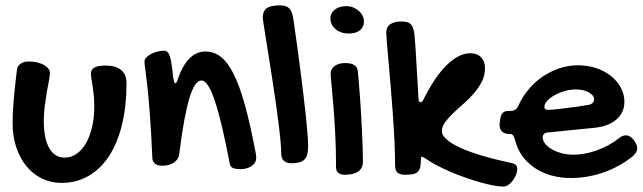

<svg xmlns="http://www.w3.org/2000/svg" viewBox="-20 -623 2393 715"><path d="M143.1 -172.9Q143.1 -107.4 163.1 -71.8Q183.1 -36.1 221.2 -36.1Q245.1 -36.1 265.4 -50.3Q285.6 -64.5 300.3 -89.8Q314.9 -115.2 323 -150.1Q331.1 -185.1 331.1 -226.1Q331.1 -251 329.1 -269.3Q327.1 -287.6 325 -302Q322.8 -316.4 320.8 -327.6Q318.8 -338.9 318.8 -349.1Q318.8 -364.7 332 -371.8Q345.2 -378.9 374 -378.9Q410.6 -378.9 430.9 -362.3Q451.2 -345.7 451.2 -314Q451.2 -227.5 434.3 -158.7Q417.5 -89.8 386 -41.7Q354.5 6.3 309.6 32.2Q264.6 58.1 209 58.1Q169.4 58.1 136 41.7Q102.5 25.4 78.4 -4.2Q54.2 -33.7 40.5 -74.5Q26.9 -115.2 26.9 -164.1Q26.9 -182.6 27.8 -203.6Q28.8 -224.6 30.8 -248.8Q32.7 -272.9 35.9 -301.3Q39.1 -329.6 43 -362.8Q44.4 -377 56.4 -385.5Q68.4 -394 86.9 -394Q103.5 -394 118.2 -390.6Q132.8 -387.2 143.3 -381.3Q153.8 -375.5 159.9 -367.7Q166 -359.9 166 -351.1Q166 -342.3 162.4 -323.5Q158.7 -304.7 154.5 -280.5Q150.4 -256.3 146.7 -228.3Q143.1 -200.2 143.1 -172.9Z M518.1 -394Q518.1 -401.4 524.4 -408.4Q530.8 -415.5 541 -421.1Q551.3 -426.8 564.2 -430.4Q577.1 -434.1 590.3 -434.1Q597.7 -434.1 602.8 -430.2Q607.9 -426.3 611.8 -415.3Q615.7 -404.3 618.9 -384.5Q622.1 -364.7 625 -333Q627 -323.2 628.7 -318.1Q630.4 -313 633.3 -313Q637.7 -313 642.1 -328.1Q677.7 -431.2 745.1 -431.2Q776.4 -431.2 802 -411.6Q827.6 -392.1 849.9 -347.9Q872.1 -303.7 892.1 -231.7Q912.1 -159.7 932.1 -54.2Q933.1 -48.8 933.6 -44.4Q934.1 -40 934.1 -36.1Q934.1 -24.9 929 -16.8Q923.8 -8.8 915.5 -3.7Q907.2 1.5 897 4.2Q886.7 6.8 876.5 6.8Q856 6.8 846.9 2.4Q837.9 -2 835.4 -14.2Q821.3 -88.4 807.9 -146Q794.4 -203.6 781.5 -242.9Q768.6 -282.2 755.9 -302.7Q743.2 -323.2 730.5 -323.2Q717.8 -323.2 706.8 -307.4Q695.8 -291.5 685.5 -257.8Q675.3 -224.1 665.8 -172.4Q656.2 -120.6 647.5 -48.8Q645 -29.3 627.9 -17.6Q610.8 -5.9 584.5 -5.9Q566.9 -5.9 557.6 -13.2Q548.3 -20.5 547.4 -33.2Q543 -134.8 537.8 -200.4Q532.7 -266.1 528.3 -305.9Q523.9 -345.7 521 -365.2Q518.1 -384.8 518.1 -394Z M958.5 -556.2Q958.5 -581.5 973.1 -592.3Q987.8 -603 1021.5 -603Q1033.2 -603 1042 -600.6Q1050.8 -598.1 1056.6 -592.5Q1062.5 -586.9 1066.2 -577.4Q1069.8 -567.9 1072.3 -553.2Q1078.6 -509.8 1085.2 -462.2Q1091.8 -414.6 1097.9 -367.4Q1104 -320.3 1109.4 -275.6Q1114.7 -231 1118.9 -192.6Q1123 -154.3 1125.2 -124.8Q1127.4 -95.2 1127.4 -78.1Q1127.4 -60.5 1124.3 -48.3Q1121.1 -36.1 1113.5 -28.8Q1106 -21.5 1094 -18.3Q1082 -15.1 1064.5 -15.1Q1047.4 -15.1 1037.4 -23.9Q1027.3 -32.7 1027.3 -50.8Q1027.3 -69.3 1024.4 -100.3Q1021.5 -131.3 1016.6 -169.4Q1011.7 -207.5 1005.6 -250.5Q999.5 -293.5 992.9 -335.4Q986.3 -377.4 980.2 -416.3Q974.1 -455.1 969.2 -485.1Q964.4 -515.1 961.4 -534.4Q958.5 -553.7 958.5 -556.2Z M1278.3 -498Q1264.2 -498 1251.7 -502.2Q1239.3 -506.3 1230.2 -513.9Q1221.2 -521.5 1215.8 -531.7Q1210.4 -542 1210.4 -554.2Q1210.4 -574.7 1226.8 -587.4Q1243.2 -600.1 1270.5 -600.1Q1283.2 -600.1 1294.9 -595.5Q1306.6 -590.8 1315.7 -583Q1324.7 -575.2 1330.1 -564.7Q1335.4 -554.2 1335.4 -543Q1335.4 -522 1320.1 -510Q1304.7 -498 1278.3 -498ZM1211.4 -349.1Q1211.4 -366.2 1226.3 -377.2Q1241.2 -388.2 1265.6 -388.2Q1309.6 -388.2 1312.5 -357.9Q1314.5 -336.9 1316.7 -310.5Q1318.8 -284.2 1321 -254.6Q1323.2 -225.1 1325 -193.6Q1326.7 -162.1 1328.1 -131.6Q1329.6 -101.1 1330.6 -72.8Q1331.5 -44.4 1331.5 -21Q1331.5 3.4 1314.2 15.6Q1296.9 27.8 1263.7 27.8Q1248.5 27.8 1240 20.8Q1231.4 13.7 1231.4 0Q1231.4 -67.4 1228.3 -126.2Q1225.1 -185.1 1221.4 -231Q1217.8 -276.9 1214.6 -307.4Q1211.4 -337.9 1211.4 -349.1Z M1451.2 -9.8Q1451.2 -52.2 1448.7 -102.1Q1446.3 -151.9 1442.6 -202.9Q1439 -253.9 1434.8 -302.7Q1430.7 -351.6 1427 -392.1Q1423.3 -432.6 1420.9 -461.9Q1418.5 -491.2 1418.5 -502.9Q1418.5 -522.5 1433.1 -532.7Q1447.8 -543 1475.6 -543Q1487.8 -543 1496.3 -540.5Q1504.9 -538.1 1510.3 -532.2Q1515.6 -526.4 1518.8 -516.8Q1522 -507.3 1523.4 -493.2Q1525.4 -473.6 1526.9 -451.4Q1528.3 -429.2 1530 -400.9Q1531.7 -372.6 1533.7 -336.9Q1535.6 -301.3 1538.6 -254.9Q1538.6 -248 1541 -245.1Q1543.5 -242.2 1546.4 -242.2Q1551.8 -242.2 1556.2 -251Q1597.7 -335.4 1643.1 -380.1Q1688.5 -424.8 1731.4 -424.8Q1756.8 -424.8 1771.5 -409.7Q1786.1 -394.5 1786.1 -369.1Q1786.1 -341.8 1774.2 -318.6Q1762.2 -295.4 1744.4 -274.9Q1726.6 -254.4 1705.8 -236.3Q1685.1 -218.3 1667.2 -201.2Q1649.4 -184.1 1637.5 -167.7Q1625.5 -151.4 1625.5 -134.8Q1625.5 -119.6 1643.3 -103.8Q1661.1 -87.9 1694.8 -72.5Q1728.5 -57.1 1777.3 -42.7Q1826.2 -28.3 1888.2 -15.1Q1897.9 -12.7 1902.1 -7.3Q1906.2 -2 1906.2 6.8Q1906.2 17.6 1901.4 29.1Q1896.5 40.5 1889.2 50Q1881.8 59.6 1872.8 65.7Q1863.8 71.8 1855.5 71.8Q1838.9 71.8 1815.9 67.4Q1793 63 1766.4 55.4Q1739.7 47.9 1711.4 37.8Q1683.1 27.8 1656.5 16.4Q1629.9 4.9 1606.2 -7.6Q1582.5 -20 1565.4 -32.2Q1560.1 -35.2 1556.9 -37.1Q1553.7 -39.1 1551.3 -39.1Q1548.3 -39.1 1547.9 -36.9Q1547.4 -34.7 1547.4 -27.8Q1547.4 -10.7 1544.7 0Q1542 10.7 1535.6 16.8Q1529.3 22.9 1518.1 25.4Q1506.8 27.8 1490.2 27.8Q1468.3 27.8 1459.7 19.5Q1451.2 11.2 1451.2 -9.8Z M2283.2 -106.9Q2297.4 -119.1 2311 -119.1Q2318.8 -119.1 2325.2 -115.2Q2331.5 -111.3 2339.4 -103Q2346.7 -91.8 2349.9 -84.7Q2353 -77.6 2353 -70.8Q2353 -56.2 2338.4 -43Q2314.9 -23.4 2287.6 -8.1Q2260.3 7.3 2230.5 18.1Q2200.7 28.8 2168.9 34.4Q2137.2 40 2106 40Q2066.4 40 2031.7 30Q1997.1 20 1970 1.5Q1942.9 -17.1 1924.3 -43.2Q1905.8 -69.3 1897.9 -102.1Q1893.6 -115.7 1889.9 -119.9Q1886.2 -124 1877.9 -124Q1859.9 -124 1850.1 -132.8Q1840.3 -141.6 1840.3 -158.2Q1840.3 -165 1841.3 -167L1842.3 -176.8Q1844.7 -194.3 1851.8 -202.1Q1858.9 -210 1874 -210H1881.3Q1901.9 -210 1910.2 -229Q1925.3 -262.7 1948.7 -290.5Q1972.2 -318.4 2001.5 -338.1Q2030.8 -357.9 2064.2 -368.9Q2097.7 -379.9 2132.3 -379.9Q2168.5 -379.9 2200 -369.4Q2231.4 -358.9 2254.9 -340.3Q2278.3 -321.8 2291.7 -296.9Q2305.2 -272 2305.2 -243.2Q2305.2 -223.1 2297.4 -206.5Q2289.6 -189.9 2274.9 -177.5Q2260.3 -165 2239.5 -157.2Q2218.8 -149.4 2192.4 -147L2022.9 -129.9Q2013.2 -129.9 2007.1 -125Q2001 -120.1 2001 -111.8Q2001 -99.1 2010.5 -87.4Q2020 -75.7 2035.9 -66.7Q2051.8 -57.6 2072.5 -52.2Q2093.3 -46.9 2115.2 -46.9Q2136.2 -46.9 2158.4 -51Q2180.7 -55.2 2202.4 -63Q2224.1 -70.8 2244.6 -81.8Q2265.1 -92.8 2283.2 -106.9ZM2174.3 -232.9Q2181.6 -234.4 2187 -240Q2192.4 -245.6 2192.4 -253.9Q2192.4 -261.2 2187 -267.6Q2181.6 -273.9 2172.4 -279.1Q2163.1 -284.2 2150.9 -287.1Q2138.7 -290 2125 -290Q2105 -290 2084 -284.2Q2063 -278.3 2045.9 -268.8Q2028.8 -259.3 2018.1 -247.8Q2007.3 -236.3 2007.3 -225.1Q2007.3 -213.9 2021 -213.9Q2029.3 -213.9 2047.9 -215.8Q2066.4 -217.8 2088.9 -220.5Q2111.3 -223.1 2134.3 -226.6Q2157.2 -230 2174.3 -232.9Z"/></svg>

Font: Gochi Hand
Style: Regular
Weight: 400
Designer: Juan Pablo del Peral
Foundry: Juan Pablo del Peral
Version: Version 1.001